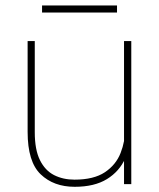

<svg xmlns="http://www.w3.org/2000/svg" viewBox="-20 -680 587 709"><path d="M438 -528.3H464.8V0H438V-122.1ZM464.8 -207.5Q464.8 -145 442.9 -95.9Q420.9 -46.9 374.8 -18.6Q328.6 9.8 255.9 9.8Q178.2 9.8 130.1 -36.4Q82 -82.5 82 -192.9V-528.3H108.4V-191.9Q108.4 -127.4 127.4 -88.9Q146.5 -50.3 179.7 -33.4Q212.9 -16.6 254.9 -16.6Q326.2 -16.6 367.2 -43.9Q408.2 -71.3 425.3 -115Q442.4 -158.7 442.4 -206.5ZM412.1 -633.8H135.3V-659.7H412.1Z"/></svg>

Font: Heebo Thin
Style: Regular
Weight: 250
Designer: Oded Ezer
Foundry: Ezer Type House
Version: Version 3.100